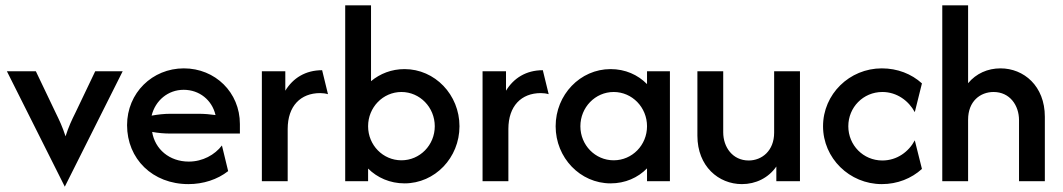

<svg xmlns="http://www.w3.org/2000/svg" viewBox="-20 -687 4030 728"><path d="M225.7 20.8 445.1 -416.7H341L266 -259.7C252.1 -231.9 240.3 -206.9 228.5 -170.1C216.7 -206.9 204.9 -231.2 191 -259.7L116 -416.7H6.2Z M694.4 11.1C750.7 11.1 804.2 -6.2 845.1 -38.2L821.5 -135.4C794.4 -100 748.6 -74.3 695.8 -74.3C622.2 -74.3 567.4 -121.5 556.9 -186.8C579.9 -182.6 602.8 -180.6 626.4 -180.6H889.6V-216.7C889.6 -336.8 795.8 -427.8 677.1 -427.8C557.6 -427.8 461.8 -334.7 461.8 -212.5C461.8 -84.7 558.3 11.1 694.4 11.1ZM554.9 -248.6C568.8 -305.6 616.7 -346.5 676.4 -346.5C736.1 -346.5 784 -307.6 797.2 -250.7C777.1 -253.5 755.6 -255.6 732.6 -255.6H626.4C602.1 -255.6 578.5 -252.8 554.9 -248.6Z M972.9 0H1070.8V-197.9C1070.8 -285.4 1120.1 -334 1193.8 -334C1203.5 -334 1214.6 -332.6 1223.6 -329.9L1201.4 -420.8C1138.2 -420.8 1091 -391 1061.8 -343.1V-416.7H972.9Z M1513.9 8.3C1629.2 8.3 1722.2 -88.9 1722.2 -208.3C1722.2 -327.8 1629.2 -425 1513.9 -425C1464.6 -425 1420.8 -407.6 1386.8 -379.2V-666.7H1288.9V0H1375.7V-47.9C1410.4 -13.2 1459 8.3 1513.9 8.3ZM1502.1 -79.2C1431.9 -79.2 1375.7 -136.8 1375.7 -208.3C1375.7 -279.9 1431.9 -338.2 1502.1 -338.2C1572.2 -338.2 1628.5 -279.9 1628.5 -208.3C1628.5 -136.8 1572.2 -79.2 1502.1 -79.2Z M1809.7 0H1907.6V-197.9C1907.6 -285.4 1956.9 -334 2030.6 -334C2040.3 -334 2051.4 -332.6 2060.4 -329.9L2038.2 -420.8C1975 -420.8 1927.8 -391 1898.6 -343.1V-416.7H1809.7Z M2295.1 8.3C2350.7 8.3 2398.6 -13.2 2433.3 -48.6V0H2520.1V-416.7H2433.3V-368.1C2398.6 -403.5 2350.7 -425 2295.1 -425C2179.9 -425 2086.8 -327.8 2086.8 -208.3C2086.8 -88.9 2179.9 8.3 2295.1 8.3ZM2306.9 -79.2C2236.8 -79.2 2180.6 -136.8 2180.6 -208.3C2180.6 -279.9 2236.8 -338.2 2306.9 -338.2C2377.1 -338.2 2433.3 -279.9 2433.3 -208.3C2433.3 -136.8 2377.1 -79.2 2306.9 -79.2Z M2793.1 11.1C2845.8 11.1 2893.8 -12.5 2923.6 -55.6V0H3013.2V-416.7H2915.3V-184C2915.3 -115.3 2868.8 -78.5 2818.8 -78.5C2757.6 -78.5 2722.2 -129.2 2722.2 -185.4V-416.7H2624.3V-172.2C2624.3 -56.2 2704.9 11.1 2793.1 11.1Z M3323.6 11.1C3382.6 11.1 3436.1 -10.4 3475.7 -46.5L3448.6 -154.9C3425.7 -111.8 3381.2 -78.5 3325.7 -78.5C3252.8 -78.5 3196.5 -136.8 3196.5 -208.3C3196.5 -279.9 3252.8 -338.2 3325.7 -338.2C3381.2 -338.2 3425.7 -304.2 3448.6 -261.8L3475.7 -370.8C3436.1 -406.9 3382.6 -427.8 3323.6 -427.8C3200.7 -427.8 3100.7 -329.9 3100.7 -208.3C3100.7 -87.5 3200.7 11.1 3323.6 11.1Z M3552.8 0H3650.7V-233.3C3650.7 -303.5 3697.2 -338.2 3747.2 -338.2C3809 -338.2 3843.8 -287.5 3843.8 -231.2V0H3941.7V-244.4C3941.7 -361.1 3861.8 -427.8 3773.6 -427.8C3725 -427.8 3681.2 -408.3 3650.7 -371.5V-666.7H3552.8Z"/></svg>

Font: Afacad Medium
Style: Regular
Weight: 500
Designer: Kristian Moeller
Foundry: Dicotype
Version: Version 1.000